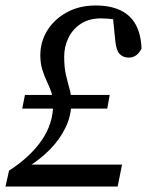

<svg xmlns="http://www.w3.org/2000/svg" viewBox="-28 -680 563 700"><path d="M-8 0 5 -58Q80 -106 123 -167Q166 -228 166 -302Q166 -324 159 -344Q152 -364 142.5 -384Q133 -404 126 -427Q119 -450 119 -478Q119 -528 144.5 -569Q170 -610 215.5 -635Q261 -660 321 -660Q374 -660 411 -642.5Q448 -625 467 -590Q486 -555 488 -503Q480 -487 468.5 -478.5Q457 -470 442 -470Q420 -470 407.5 -484Q395 -498 392 -535L383 -624L443 -593Q416 -605 391 -609Q366 -613 340 -613Q297 -613 267 -593.5Q237 -574 221.5 -542Q206 -510 206 -474Q206 -434 212.5 -406.5Q219 -379 225.5 -356Q232 -333 232 -307Q232 -259 211.5 -216Q191 -173 155 -136Q119 -99 70 -69V-80H417L401 0ZM53 -284 63 -334H372L363 -284Z"/></svg>

Font: Source Serif 4 18pt
Style: Italic
Weight: 400
Italic angle: -12°
Designer: Frank Grießhammer
Foundry: Adobe Systems Incorporated
Version: Version 4.004;hotconv 1.0.116;makeotfexe 2.5.65601